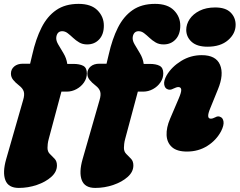

<svg xmlns="http://www.w3.org/2000/svg" viewBox="-32 -750 1205 966"><path d="M23 -379.5Q23 -401.5 39.5 -415.5Q56 -429.5 83.5 -429.5H119.5L130.5 -475.5Q148 -553.5 176.8 -610.8Q205.5 -668 250.8 -699.2Q296 -730.5 363.5 -730.5Q426.5 -730.5 458.5 -698.2Q490.5 -666 490.5 -621Q490.5 -577 467 -551.8Q443.5 -526.5 406.5 -526.5Q383.5 -526.5 366.5 -536.5Q349.5 -546.5 335.5 -559.8Q321.5 -573 308.5 -583Q295.5 -593 281 -593Q258 -593 252 -568Q247.5 -549.5 260 -528Q272.5 -506.5 287.5 -481.8Q302.5 -457 306.5 -428.5H336.5Q368.5 -428.5 386.8 -418.8Q405 -409 405 -381Q405 -356.5 390.8 -335.5Q376.5 -314.5 353.2 -301.8Q330 -289 303.5 -289H277L213.5 -52Q209.5 -37.5 208.2 -25.8Q207 -14 207 -6Q207 13 219 24.8Q231 36.5 242.8 48.8Q254.5 61 254.5 82.5Q254.5 114.5 226 140Q197.5 165.5 153.5 180.5Q109.5 195.5 62.5 195.5Q10 195.5 -5 156.5Q-20 117.5 -1 51L84.5 -247Q92.5 -273.5 87.5 -289.5Q82.5 -305.5 65 -319Q45 -334.5 34 -348.5Q23 -362.5 23 -379.5ZM407.5 -379.5Q407.5 -401.5 424 -415.5Q440.5 -429.5 468 -429.5H504L515 -475.5Q532.5 -553.5 561.2 -610.8Q590 -668 635.2 -699.2Q680.5 -730.5 748 -730.5Q811 -730.5 843 -698.2Q875 -666 875 -621Q875 -577 851.5 -551.8Q828 -526.5 791 -526.5Q768 -526.5 751 -536.5Q734 -546.5 720 -559.8Q706 -573 693 -583Q680 -593 665.5 -593Q642.5 -593 636.5 -568Q632 -549.5 644.5 -528Q657 -506.5 672 -481.8Q687 -457 691 -428.5H721Q753 -428.5 771.2 -418.8Q789.5 -409 789.5 -381Q789.5 -356.5 775.2 -335.5Q761 -314.5 737.8 -301.8Q714.5 -289 688 -289H661.5L598 -52Q594 -37.5 592.8 -25.8Q591.5 -14 591.5 -6Q591.5 13 603.5 24.8Q615.5 36.5 627.2 48.8Q639 61 639 82.5Q639 114.5 610.5 140Q582 165.5 538 180.5Q494 195.5 447 195.5Q394.5 195.5 379.5 156.5Q364.5 117.5 383.5 51L469 -247Q477 -273.5 472 -289.5Q467 -305.5 449.5 -319Q429.5 -334.5 418.5 -348.5Q407.5 -362.5 407.5 -379.5ZM1012 -515Q959.5 -515 932.5 -539.2Q905.5 -563.5 905 -599Q905 -628 922.2 -653.8Q939.5 -679.5 972.2 -696Q1005 -712.5 1050.5 -712.5Q1103 -712.5 1128.2 -687.2Q1153.5 -662 1153.5 -625Q1153.5 -581 1115.5 -548Q1077.5 -515 1012 -515ZM1025.5 -204.5Q1004 -153 1028.5 -153Q1038.5 -153 1051.5 -160Q1065.5 -168 1077 -161.5Q1089.5 -157 1092.5 -138.5Q1095.5 -120 1080.5 -90Q1056 -44 1011 -15.8Q966 12.5 908.5 12.5Q858 12.5 833 -10Q808 -32.5 806.2 -70Q804.5 -107.5 823.5 -152L867.5 -255Q881 -286.5 879.8 -299.2Q878.5 -312 865 -312Q856.5 -312 840 -304Q823.5 -295 811 -301Q797.5 -305.5 794.2 -324.5Q791 -343.5 807 -372Q832.5 -414.5 879.8 -443.5Q927 -472.5 983 -472.5Q1054.5 -472.5 1075 -424Q1095.5 -375.5 1064.5 -300.5Z"/></svg>

Font: Fraunces 72pt S100 Black
Style: Italic
Weight: 900
Italic angle: -16°
Version: Version 1.000; ttfautohint (v1.8.3)